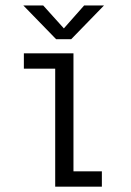

<svg xmlns="http://www.w3.org/2000/svg" viewBox="-20 -700 490 720"><path d="M370 -679.5 247 -553H190.5L67.5 -679.5H142L219.5 -593.5L295.5 -679.5ZM255.5 -57.5H362V0H187V-442.5H69.5V-500H255.5Z"/></svg>

Font: League Mono Condensed Light
Style: Regular
Weight: 300
Width: 1
Designer: Tyler Finck
Foundry: The League of Moveable Type / Tyler Finck
Version: Version 2.210